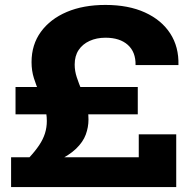

<svg xmlns="http://www.w3.org/2000/svg" viewBox="-20 -759 776 779"><path d="M97 -118Q123 -146 139 -170Q155 -194 162.5 -218Q170 -242 170 -268Q170 -300 160.5 -328.5Q151 -357 139 -384.5Q127 -412 117.5 -442Q108 -472 108 -507Q108 -578 146 -630Q184 -682 251 -710.5Q318 -739 408 -739Q501 -739 568 -708.5Q635 -678 670.5 -623.5Q706 -569 704 -495H530Q531 -548 498.5 -577Q466 -606 408 -606Q372 -606 343.5 -593Q315 -580 299 -556Q283 -532 283 -497Q283 -471 291.5 -445.5Q300 -420 311 -393.5Q322 -367 330.5 -337.5Q339 -308 339 -274Q339 -243 328 -213Q317 -183 288.5 -155.5Q260 -128 207 -103ZM25 0V-121H543V-214H695V0ZM43 -295V-406H539V-295Z"/></svg>

Font: Mona Sans Expanded
Style: Bold
Weight: 700
Width: 7
Designer: Deni Anggara
Foundry: GitHub
Version: Version 2.000